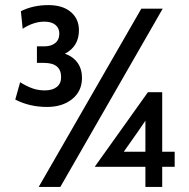

<svg xmlns="http://www.w3.org/2000/svg" viewBox="-20 -734 744 754"><path d="M302 -428Q302 -376 263.5 -345Q225 -314 165 -314Q96 -314 40 -343L59 -411Q85 -395 107.5 -387Q130 -379 156 -379Q186 -379 203 -392.5Q220 -406 220 -431Q220 -487 153 -487H125V-552H154Q181 -552 197 -565Q213 -578 213 -602Q213 -623 198 -636Q183 -649 154 -649Q112 -649 69 -621L62 -690Q110 -714 170 -714Q226 -714 258 -687Q290 -660 290 -615Q290 -552 235 -523Q267 -512 284.5 -487.5Q302 -463 302 -428ZM535 -700H619L217 0H132ZM666 -138V-79H617V0H551V-79H352L561 -372H617V-138ZM551 -260 523 -219 466 -138H551Z"/></svg>

Font: Cabin
Style: Regular
Weight: 400
Designer: Pablo Impallari
Foundry: Pablo Impallari. http://www.impallari.com Igino Marini. http://www.ikern.com
Version: Version 2.200